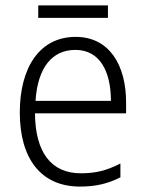

<svg xmlns="http://www.w3.org/2000/svg" viewBox="-20 -678 536 708"><path d="M378 -658H121V-612H378ZM259 -542C126 -542 53 -429 53 -263C53 -97 128 10 275 10C334 10 378 -1 424 -24V-75C373 -49 333 -39 278 -39C169 -39 110 -116 109 -260H445V-300C445 -437 384 -542 259 -542ZM258 -494C348 -494 389 -415 389 -306H111C119 -430 173 -494 258 -494Z"/></svg>

Font: Noto Sans Khmer SemiCondensed Light
Style: Regular
Weight: 300
Width: 4
Designer: Danh Hong and the Monotype Design Team
Foundry: Monotype Imaging Inc.
Version: Version 2.004